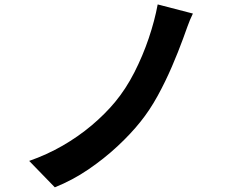

<svg xmlns="http://www.w3.org/2000/svg" viewBox="-20 -792 1040 850"><path d="M834 -732Q820.6 -704.9 809.9 -674.7Q799.2 -644.5 790.3 -620.4Q769.4 -563.1 740.9 -496.8Q712.4 -430.6 677.8 -367.4Q643.1 -304.3 602.2 -253.4Q559.9 -200.2 500.5 -144.8Q441.1 -89.5 370.8 -41.6Q300.4 6.2 222.7 37.3L109.2 -79.6Q187.4 -106.9 257.2 -147.1Q327 -187.4 385.9 -237Q444.8 -286.7 489.3 -340.2Q537.4 -398.2 574.8 -471.5Q612.2 -544.8 638.5 -622.7Q664.8 -700.6 678.1 -772.4Z"/></svg>

Font: Noto Sans HK Thin
Style: Regular
Weight: 100
Designer: Ryoko NISHIZUKA 西塚涼子 (kana, bopomofo & ideographs); Paul D. Hunt (Latin, Greek & Cyrillic); Sandoll Communications 산돌커뮤니
Foundry: Adobe
Version: Version 2.004-H2;hotconv 1.0.118;makeotfexe 2.5.65603